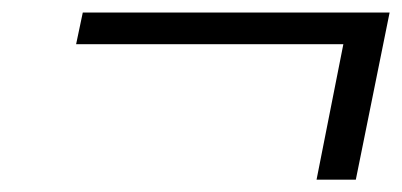

<svg xmlns="http://www.w3.org/2000/svg" viewBox="-20 -421 645 308"><path d="M487.8 -132.8 530.8 -350.1H102.1L112.8 -400.9H605L550.8 -132.8Z"/></svg>

Font: Common Serif SemiBold
Style: Italic
Weight: 600
Italic angle: -12°
Designer: Philipp H. Poll, Khaled Hosny
Foundry: Stefan Peev, Context Ltd.
Version: Version 1.026